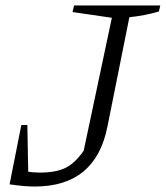

<svg xmlns="http://www.w3.org/2000/svg" viewBox="-20 -674 606 702"><path d="M15 0 35 -57Q57 -50 79.5 -46.5Q102 -43 126 -43Q185 -43 220 -60.5Q255 -78 286 -123L389 -609L245 -630L251 -654H566L561 -632Q538 -625 510 -619.5Q482 -614 453 -611L373 -212Q330 8 107 8Q88 8 65.5 6Q43 4 15 0ZM15 0 58 -217H80L84 0Z"/></svg>

Font: Piazzolla 8pt ExtraLight
Style: Italic
Weight: 250
Italic angle: -11.3°
Designer: Juan Pablo del Peral
Foundry: Huerta Tipografica
Version: Version 2.001